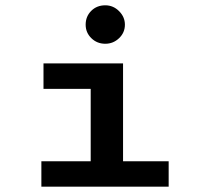

<svg xmlns="http://www.w3.org/2000/svg" viewBox="-20 -704 790 724"><path d="M136 0V-96H322V-369H144V-465H444V-96H616V0ZM377 -539Q346 -539 324.5 -560Q303 -581 303 -611Q303 -642 324 -663Q345 -684 377 -684Q407 -684 429 -662Q451 -640 451 -611Q451 -581 429 -560Q407 -539 377 -539Z"/></svg>

Font: Inconsolata ExtraExpanded
Style: Bold
Weight: 700
Width: 8
Monospace: yes
Designer: Raph Levien, Cyreal, Brenton Simpson
Foundry: Raph Levien, Cyreal, Google
Version: Version 3.100; ttfautohint (v1.8.4.7-5d5b)